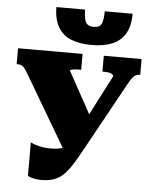

<svg xmlns="http://www.w3.org/2000/svg" viewBox="-63 -1009 850 1073"><g transform="rotate(5 362.5 -473.0)"><path d="M438 -192Q408 -137 384 -98Q360 -59 335.5 -34.5Q311 -10 281 1Q251 12 210 12Q185 12 164.5 7Q144 2 133 -4V-192Q150 -183 180 -175.5Q210 -168 243 -168Q284 -168 308 -175.5Q332 -183 348.5 -203Q365 -223 384 -261L559 -600Q559 -607 553 -611.5Q547 -616 535.5 -618.5Q524 -621 506 -621H497V-710H709V-621H704Q692 -621 683 -616Q674 -611 665.5 -600Q657 -589 645 -568ZM470 -330 329 -150 78 -576Q68 -593 60 -603Q52 -613 43 -617Q34 -621 21 -621H16V-710H378V-621H366Q349 -621 338 -619.5Q327 -618 321.5 -616Q316 -614 316 -610ZM423 -764Q355 -764 307.5 -783.5Q260 -803 235 -846Q210 -889 209 -958H370Q371 -923 376 -903Q381 -883 393 -874.5Q405 -866 426 -866Q448 -866 459.5 -874.5Q471 -883 475.5 -903Q480 -923 481 -958H637Q637 -889 611.5 -846Q586 -803 538.5 -783.5Q491 -764 423 -764Z"/></g></svg>

Font: Roboto Serif Black
Style: Regular
Weight: 900
Designer: Greg Gazdowicz
Foundry: Commercial Type
Version: Version 1.008